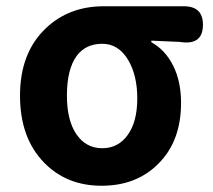

<svg xmlns="http://www.w3.org/2000/svg" viewBox="-20 -580 682 614"><path d="M305 14Q193 14 121 -60Q44 -139 44 -274Q44 -411 126 -489Q200 -560 312 -560H470H568Q629 -560 629 -501Q629 -437 562 -445Q559 -445 554 -446Q497 -449 464 -450V-445Q509 -420 534 -369.5Q559 -319 559 -251Q559 -129 487 -57Q417 14 305 14ZM307 -106Q358 -106 388.5 -148.5Q419 -191 419 -265Q419 -339 390 -388Q359 -440 307 -440Q254 -440 225 -401Q194 -358 194 -274Q194 -195 224.5 -150.5Q255 -106 307 -106Z"/></svg>

Font: GenSenRounded TW B
Style: Regular
Weight: 700
Version: Version 1.501;PS 1;hotconv 16.6.51;makeotf.lib2.5.65220